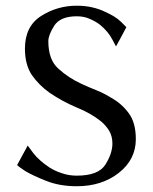

<svg xmlns="http://www.w3.org/2000/svg" viewBox="-20 -645 536 673"><path d="M149.4 -501Q149.4 -521.5 169.9 -554.7Q191.4 -587.9 249 -587.9Q274.4 -587.9 293.9 -579.1Q314.5 -570.3 330.1 -558.6Q359.4 -534.2 373 -507.8Q386.7 -482.4 386.7 -482.4Q399.4 -504.9 422.9 -549.8Q422.9 -549.8 404.3 -568.4Q385.7 -586.9 348.6 -603.5Q329.1 -613.3 303.7 -619.1Q279.3 -625 249 -625Q180.7 -625 124 -588.9Q67.4 -552.7 67.4 -474.6Q67.4 -418 91.8 -381.8Q117.2 -345.7 153.3 -320.3Q197.3 -290 248 -268.6Q298.8 -248 334 -219.7Q351.6 -205.1 363.3 -185.5Q374 -167 374 -141.6Q374 -107.4 349.6 -68.4Q325.2 -29.3 249 -29.3Q220.7 -29.3 196.3 -38.1Q171.9 -45.9 152.3 -58.6Q116.2 -83 96.7 -108.4Q77.1 -134.8 77.1 -134.8Q64.5 -112.3 40 -66.4Q40 -66.4 47.9 -59.6Q55.7 -53.7 69.3 -44.9Q95.7 -29.3 142.6 -10.7Q189.5 7.8 249 7.8Q336.9 7.8 396.5 -39.1Q456.1 -85.9 456.1 -157.2Q456.1 -215.8 430.7 -249Q406.2 -282.2 369.1 -302.7Q345.7 -317.4 319.3 -328.1Q292 -338.9 266.6 -350.6Q219.7 -372.1 184.6 -404.3Q149.4 -435.5 149.4 -501Z"/></svg>

Font: BSRU BANSOMDEJ
Style: Regular
Weight: 400
Designer: Wisit Potiwat
Version: Version 1.000;PS 002.000;hotconv 1.0.70;makeotf.lib2.5.58329